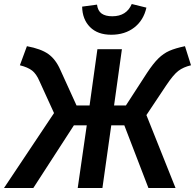

<svg xmlns="http://www.w3.org/2000/svg" viewBox="-53 -936 971 956"><path d="M898 -611Q860 -602 835 -583Q810 -564 774 -510L676 -363L821 0H686L566 -312H501L457 0H334L379 -312H315L113 0H-33L216 -373L143 -533Q128 -568 107 -584.5Q86 -601 46 -611L81 -706Q151 -693 187.5 -667Q224 -641 247 -589L328 -411H393L432 -691H554L515 -411H574L679 -573Q710 -620 735.5 -645Q761 -670 790.5 -683Q820 -696 868 -706ZM356 -903 430 -913Q434 -882 453 -868.5Q472 -855 506 -855Q577 -855 603 -916L676 -898Q662 -835 615.5 -799Q569 -763 501 -763Q433 -763 395 -801.5Q357 -840 356 -903Z"/></svg>

Font: FiraGO Medium
Style: Italic
Weight: 500
Italic angle: -8°
Designer: bBox Type GmbH
Foundry: bBox Type GmbH
Version: Version 1.001